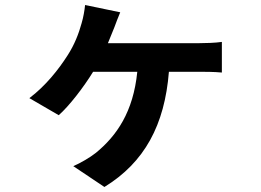

<svg xmlns="http://www.w3.org/2000/svg" viewBox="-20 -647 1040 765"><path d="M459 -598 319 -627C317 -606 312 -577 305 -554C294 -514 277 -469 249 -426C214 -371 162 -305 97 -256L214 -188C255 -224 313 -299 351 -361H527C511 -201 445 -106 362 -38C338 -19 300 3 272 15L396 98C556 0 636 -149 653 -361H775C795 -361 833 -361 864 -358V-480C837 -476 797 -475 775 -475H410L436 -539C442 -557 450 -575 459 -598Z"/></svg>

Font: Noto Sans JP
Style: Bold
Weight: 700
Designer: Ryoko NISHIZUKA 西塚涼子 (kana, bopomofo & ideographs); Paul D. Hunt (Latin, Greek & Cyrillic); Sandoll Communications 산돌커뮤니
Foundry: Adobe
Version: Version 2.004;hotconv 1.0.118;makeotfexe 2.5.65603